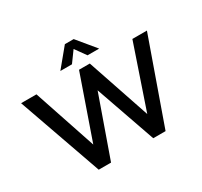

<svg xmlns="http://www.w3.org/2000/svg" viewBox="-184 -1173 1489 1418"><g transform="rotate(-30 560.0 -464.0)"><path d="M973 -712H1097L845 0H740L561 -512L380 0H275L24 -712H155L333 -181L518 -712H610L791 -177ZM493 -773H394L522 -928H597L725 -773H626L560 -865Z"/></g></svg>

Font: PRinguin Sans
Style: Bold
Weight: 700
Designer: Vernon Adams
Foundry: Vernon Adams
Version: ""